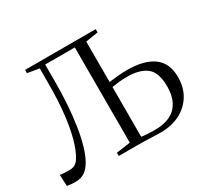

<svg xmlns="http://www.w3.org/2000/svg" viewBox="-151 -957 1248 1175"><g transform="rotate(-30 473.0 -369.0)"><path d="M73.5 5Q50.5 5 35.8 3.2Q21 1.5 12 0L8.5 -80Q17 -78.5 31.5 -77.2Q46 -76 76 -76Q89.5 -76 101.8 -79.8Q114 -83.5 124 -92Q134 -100.5 142.5 -114.5Q169 -157 188 -225.5Q207 -294 217.5 -387.2Q228 -480.5 228 -597.5V-706L145.5 -720V-743H644.5V-720L556.5 -706V-420.5Q590.5 -424.5 621.5 -427.5Q652.5 -430.5 684 -430.5Q806 -430.5 870.2 -383.2Q934.5 -336 934.5 -237.5Q934.5 -163.5 900.8 -109.2Q867 -55 808.8 -25.5Q750.5 4 676 4Q660 4 631 3Q602 2 571.2 1Q540.5 0 519.5 0H379V-23L478 -37V-710H268.5V-592Q268.5 -507.5 263.2 -429Q258 -350.5 247.2 -281.8Q236.5 -213 220.5 -158.2Q204.5 -103.5 183.5 -66.5Q162 -29.5 135.5 -12.2Q109 5 73.5 5ZM653 -27.5Q716 -27.5 759.5 -49Q803 -70.5 825.8 -113.8Q848.5 -157 848.5 -221Q848.5 -320 801 -357.2Q753.5 -394.5 664.5 -394.5Q634.5 -394.5 609 -391.8Q583.5 -389 556.5 -385V-33.5Q569 -31 595.2 -29.2Q621.5 -27.5 653 -27.5Z"/></g></svg>

Font: Merriweather 120pt Light
Style: Regular
Weight: 300
Version: Version 2.100